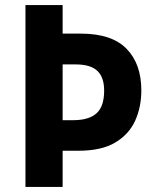

<svg xmlns="http://www.w3.org/2000/svg" viewBox="-20 -734 612 754"><path d="M535 -379Q535 -314 511 -260.5Q487 -207 433 -174.5Q379 -142 288 -142H226V0H80V-714H226V-602H297Q419 -602 477 -542.5Q535 -483 535 -379ZM267 -262Q329 -262 359 -289Q389 -316 389 -378Q389 -431 362 -456Q335 -481 278 -481H226V-262Z"/></svg>

Font: Noto Sans Ethiopic SemiCondensed
Style: Bold
Weight: 700
Width: 4
Designer: Monotype Design Team
Foundry: Monotype Imaging Inc.
Version: Version 2.102; ttfautohint (v1.8.4.7-5d5b)